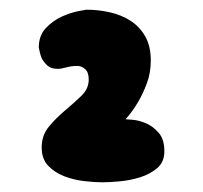

<svg xmlns="http://www.w3.org/2000/svg" viewBox="-20 -795 419 396"><path d="M158 -775Q183 -775 207 -769.5Q231 -764 249.5 -752Q268 -740 279.5 -720Q291 -700 291 -670Q291 -645 283 -623.5Q275 -602 265 -585Q254 -566 239 -549Q240 -549 253 -548Q266 -547 280.5 -541Q295 -535 307 -521.5Q319 -508 319 -483Q319 -461 304.5 -448.5Q290 -436 269.5 -429.5Q249 -423 227 -421Q205 -419 191 -419Q175 -419 153.5 -421.5Q132 -424 112.5 -431.5Q93 -439 79.5 -453Q66 -467 66 -491Q66 -516 81 -534Q96 -552 114.5 -567.5Q133 -583 148 -597.5Q163 -612 163 -631Q163 -646 155.5 -652.5Q148 -659 140 -659Q127 -659 116.5 -656Q106 -653 99 -653Q85 -653 77.5 -660Q70 -667 66 -675Q62 -685 60 -697Q60 -722 75 -737.5Q90 -753 108 -761Q126 -769 141.5 -772Q157 -775 158 -775Z"/></svg>

Font: Sniglet
Style: ExtraBold
Weight: 800
Version: Version 2.000; ttfautohint (v0.95) -l 8 -r 50 -G 200 -x 14 -